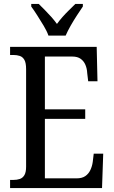

<svg xmlns="http://www.w3.org/2000/svg" viewBox="-20 -951 576 971"><path d="M31 0V-41H47Q66 -41 80.5 -46Q95 -51 103.5 -65.5Q112 -80 112 -108V-601Q112 -633 103.5 -648Q95 -663 80.5 -668Q66 -673 47 -673H31V-714H469L473 -540H426L421 -582Q420 -604 412 -623Q404 -642 388 -653.5Q372 -665 346 -665H207V-398H411V-350H207V-49H367Q395 -49 411.5 -60.5Q428 -72 437 -91Q446 -110 449 -132L454 -174H502L496 0ZM225 -771Q217 -794 201 -820.5Q185 -847 168.5 -873Q152 -899 138 -918V-931H176Q191 -916 207.5 -899.5Q224 -883 239.5 -865.5Q255 -848 268 -830Q281 -848 296.5 -865.5Q312 -883 329 -899.5Q346 -916 361 -931H399V-918Q386 -899 369 -873Q352 -847 337 -820.5Q322 -794 312 -771Z"/></svg>

Font: Noto Serif Condensed
Style: Regular
Weight: 400
Width: 3
Designer: Monotype Design Team
Foundry: Monotype Imaging Inc.
Version: Version 2.015